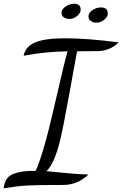

<svg xmlns="http://www.w3.org/2000/svg" viewBox="-38 -925 659 1033"><path d="M-18 88Q-15 57 -1.5 37.5Q12 18 38 9Q64 0 89.5 -3Q115 -6 154 -6Q195 -94 254 -352.5Q313 -611 326 -649Q202 -647 89 -625Q99 -675 151.5 -697Q204 -719 311 -719Q431 -719 601 -697Q552 -650 485 -650Q409 -650 377 -649L371 -619Q369 -607 334.5 -417.5Q300 -228 284 -164Q254 -44 212 -4Q225 -3 306 5Q387 13 438 14Q379 70 303 70Q164 70 109.5 73Q55 76 -18 88ZM293 -857Q293 -875 315 -890Q337 -905 360 -905Q396 -905 396 -873Q396 -855 377 -839Q358 -823 336 -823Q318 -823 305.5 -831.5Q293 -840 293 -857ZM438 -837Q438 -856 459.5 -870.5Q481 -885 505 -885Q542 -885 542 -852Q542 -834 522.5 -818.5Q503 -803 480 -803Q463 -803 450.5 -812Q438 -821 438 -837Z"/></svg>

Font: TypoPRO Dancing Script
Style: Bold
Weight: 700
Designer: Pablo Impallari
Foundry: Pablo Impallari. www.impallari.com Igino Marini. www.ikern.com
Version: Version 1.002